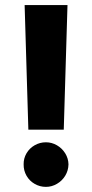

<svg xmlns="http://www.w3.org/2000/svg" viewBox="-20 -727 363 757"><path d="M231.4 -215.8H91.8L77.1 -707H246.1ZM73.2 -79.1Q72.8 -102.5 84.5 -122.6Q96.2 -142.6 116.7 -154.3Q137.2 -166 161.1 -166Q184.1 -166 204.3 -154.3Q224.6 -142.6 237.1 -122.6Q249.5 -102.5 250 -79.1Q249.5 -54.7 237.3 -34.4Q225.1 -14.2 204.6 -2.2Q184.1 9.8 161.1 9.8Q137.2 9.8 116.7 -2Q96.2 -13.7 84.5 -34.2Q72.8 -54.7 73.2 -79.1Z"/></svg>

Font: WEMIX Pretendard ExtraBold
Style: Regular
Weight: 800
Designer: Base glyphs from Inter by Rasmus Andersson; Hangeul glyphs from Noto Sans CJK(Source Han Sans) by Jang Soo-young and Kan
Foundry: Kil Hyung-jin
Version: Version 1.000